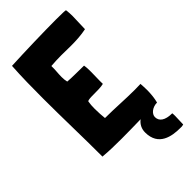

<svg xmlns="http://www.w3.org/2000/svg" viewBox="-267 -771 1025 1025"><g transform="rotate(-45 245.0 -258.5)"><path d="M468 95C414 95 388 75 388 44C388 20 416 -3 451 -3C458 -29 461 -59 461 -89C461 -104 460 -119 459 -134V-136C445 -136 430 -135 416 -135C342 -135 271 -141 197 -141L196 -142C194 -161 192 -187 192 -214C192 -233 193 -251 196 -267C203 -273 223 -273 246 -273C270 -273 297 -273 317 -278C316 -308 318 -337 318 -365C318 -383 318 -400 315 -417V-418C274 -419 232 -418 192 -421L191 -422C188 -434 187 -447 187 -460C187 -486 191 -513 190 -539L191 -540H194C219 -542 243 -543 267 -543C292 -543 316 -542 340 -542C379 -542 418 -544 456 -552V-553C456 -584 459 -616 459 -648C459 -664 458 -679 456 -695C456 -697 427 -698 383 -698C295 -698 145 -694 42 -689C37 -609 36 -529 36 -449C36 -302 41 -155 41 -5C86 -1 133 0 181 0C229 0 278 -1 326 -2C304 15 293 38 293 65C293 167 380 181 443 181C450 182 458 181 466 179L467 178C467 158 469 136 469 116C469 109 469 102 468 95Z"/></g></svg>

Font: HEYCLAY
Style: Regular
Weight: 400
Designer: Marcelo Magalhaes
Foundry: Marcelo Magalhães
Version: Version 1.300;hotconv 1.0.109;makeotfexe 2.5.65596